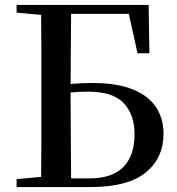

<svg xmlns="http://www.w3.org/2000/svg" viewBox="-20 -755 715 775"><path d="M47 0V-32L146 -41Q147 -107 147 -173Q147 -261 147 -349V-396Q147 -481 147 -566Q147 -631 146 -695L47 -704V-735H580L583 -540H535L500 -699H267Q266 -633 266 -567Q265 -491 265 -416Q271 -417 276 -417Q312 -420 351 -420Q453 -420 516.5 -394Q580 -368 610 -322Q640 -276 640 -215Q640 -117 568 -58.5Q496 0 345 0ZM267 -35H342Q432 -35 477.5 -80.5Q523 -126 523 -214Q523 -292 479.5 -338.5Q436 -385 336 -385Q302 -385 270 -382Q268 -382 265 -382V-350Q265 -262 266 -174Q266 -104 267 -35Z"/></svg>

Font: Early Summer Mincho SemiBold
Style: Regular
Weight: 600
Designer: GuiWonder
Version: Version 1.002